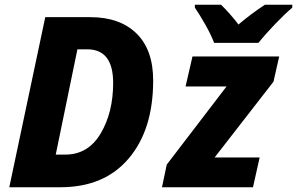

<svg xmlns="http://www.w3.org/2000/svg" viewBox="-20 -786 1247 806"><path d="M19 0H234Q418 0 520.5 -121Q623 -242 623 -448Q623 -577 553 -645.5Q483 -714 359 -714H170ZM214 -137 305 -579H346Q455 -579 455 -438Q455 -314 402.5 -225.5Q350 -137 254 -137ZM660 0 680 -95 931 -423H759L788 -549H1152L1128 -443L881 -125H1070L1042 0ZM879 -606H1065Q1091 -639 1132.5 -682.5Q1174 -726 1207 -754V-766H1092Q1035 -729 981 -683Q967 -702 945.5 -726.5Q924 -751 908 -766H798V-754Q818 -725 842 -682.5Q866 -640 879 -606Z"/></svg>

Font: Noto Sans Display Extra
Style: Italic
Weight: 800
Italic angle: -12°
Designer: Monotype Design Team
Foundry: Monotype Imaging Inc.
Version: Version 1.900